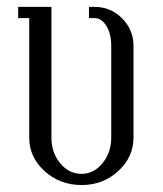

<svg xmlns="http://www.w3.org/2000/svg" viewBox="-20 -532 468 552"><path d="M32.2 -480V-512.2H127.9V-136.2Q127.9 -92.8 153.1 -62.5Q178.2 -32.2 214.8 -32.2Q250 -32.2 274.9 -63Q299.8 -93.8 299.8 -136.2V-400.9Q299.8 -434.6 285.9 -457.3Q272 -480 252 -480H235.8V-512.2H252Q298.3 -512.2 331.1 -479.2Q363.8 -446.3 363.8 -399.9V-136.2Q363.8 -80.6 320.1 -40.3Q276.4 0 214.8 0Q152.3 0 108.2 -40Q64 -80.1 64 -136.2V-480Z"/></svg>

Font: Gawaa
Style: Regular
Weight: 400
Designer: T. Christopher White
Version: Version 1.0